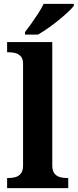

<svg xmlns="http://www.w3.org/2000/svg" viewBox="-20 -979 404 999"><path d="M17 0V-53H29Q44 -53 60.5 -57.5Q77 -62 88.5 -76Q100 -90 100 -118V-646Q100 -673 88 -686Q76 -699 59.5 -703Q43 -707 29 -707H17V-760H252V-118Q252 -90 263.5 -76Q275 -62 292 -57.5Q309 -53 323 -53H335V0ZM110 -812Q125 -831 143.5 -857Q162 -883 179.5 -910Q197 -937 207 -959H364V-949Q355 -936 333.5 -916Q312 -896 285 -874Q258 -852 230 -832.5Q202 -813 178 -799H110Z"/></svg>

Font: Noto Serif Khojki
Style: Regular
Weight: 400
Designer: Juan Bruce
Version: Version 2.002